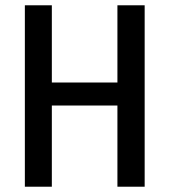

<svg xmlns="http://www.w3.org/2000/svg" viewBox="-20 -706 640 726"><path d="M74 0V-686H176V-394H424V-686H527V0H424V-307H176V0Z"/></svg>

Font: Chivo Mono
Style: Regular
Weight: 400
Monospace: yes
Designer: Hector Gatti
Foundry: Omnibus-Type
Version: Version 1.008; ttfautohint (v1.8.4.7-5d5b)